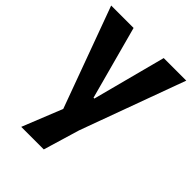

<svg xmlns="http://www.w3.org/2000/svg" viewBox="-216 -695 969 969"><g transform="rotate(45 268.0 -211.0)"><path d="M112 166 198 -48 0 -588H160L266 -196H272L375 -588H536L331 -28L273 166Z"/></g></svg>

Font: Ruda SemiBold
Style: Bold
Weight: 900
Designer: Mariela Monsalve and Angelina Sanchez
Foundry: Mariela Monsalve and Angelina Sanchez
Version: Version 2.000